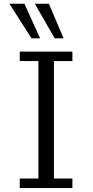

<svg xmlns="http://www.w3.org/2000/svg" viewBox="-20 -980 484 1001"><path d="M83 0.5V-49.3H180.2V-661.6H83V-710.9H357.4V-661.6H261.2V-49.3H357.4V0.5ZM144 -780.3 29.3 -960.4H107.4L189 -780.3ZM265.1 -780.3 161.6 -960.4H234.9L311.5 -780.3Z"/></svg>

Font: Comme Light
Style: Regular
Weight: 300
Version: Version 1.000;gftools[0.9.27]